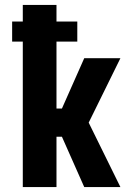

<svg xmlns="http://www.w3.org/2000/svg" viewBox="-20 -755 540 775"><path d="M320 0 230 -203H208V0H72V-587H29V-668H72V-735H208V-668H292V-587H208V-317H230L320 -520H466L338 -260L466 0Z"/></svg>

Font: Iosevka Heavy
Style: Regular
Weight: 900
Monospace: yes
Designer: Belleve Invis
Foundry: Belleve Invis
Version: Version 32.5.0; ttfautohint (v1.8.4)